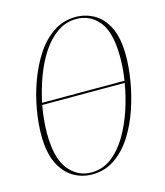

<svg xmlns="http://www.w3.org/2000/svg" viewBox="-110 -808 774 902"><g transform="rotate(-15 277.0 -356.5)"><path d="M227 11Q177 11 135 -14.5Q93 -40 68 -93Q43 -146 43 -230Q43 -289 55 -356Q67 -423 91 -488Q115 -553 150.5 -606.5Q186 -660 234 -692Q282 -724 342 -724Q389 -724 430.5 -701Q472 -678 498 -626Q524 -574 524 -486Q524 -431 513 -364.5Q502 -298 479.5 -232Q457 -166 422 -111Q387 -56 338.5 -22.5Q290 11 227 11ZM342 -714Q291 -714 249 -684.5Q207 -655 175 -606Q143 -557 121 -497Q99 -437 86 -375H487Q496 -435 496 -486Q496 -608 453 -661Q410 -714 342 -714ZM226 1Q281 1 324.5 -32Q368 -65 400 -119Q432 -173 453.5 -237.5Q475 -302 485 -365H84Q71 -293 71 -230Q71 -110 115 -54.5Q159 1 226 1Z"/></g></svg>

Font: Noto Serif Display ExtraCondensed Thin
Style: Italic
Weight: 100
Width: 2
Italic angle: -12°
Designer: Monotype Design Team
Foundry: Monotype Imaging Inc.
Version: Version 2.009